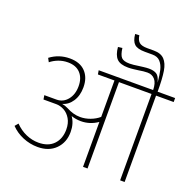

<svg xmlns="http://www.w3.org/2000/svg" viewBox="-167 -1188 1382 1362"><g transform="rotate(20 523.5 -507.0)"><path d="M1047 -652H914V0H880V-652H634V0H600V-339Q542 -299 474 -299Q436 -299 401 -311Q433 -266 433 -202Q433 -123 383 -72.5Q333 -22 248 -22Q190 -22 136 -44.5Q82 -67 44 -107L65 -132Q103 -93 149 -73Q195 -53 243 -53Q317 -53 357.5 -95.5Q398 -138 398 -208Q398 -255 378.5 -288Q359 -321 329.5 -337Q300 -353 269 -353H173L168 -384H260Q310 -384 342.5 -424Q375 -464 375 -526Q375 -588 341.5 -624Q308 -660 247 -660Q209 -660 175.5 -647Q142 -634 118 -614L103 -642Q168 -691 250 -691Q327 -691 368.5 -647.5Q410 -604 410 -531Q410 -468 381.5 -424.5Q353 -381 308 -369Q330 -366 354 -354Q407 -325 459 -325Q497 -325 534.5 -339Q572 -353 600 -377V-652H475L470 -682H881Q880 -735 858.5 -760Q837 -785 801 -785Q774 -785 734 -778Q726 -777 702.5 -774Q679 -771 659 -771Q599 -771 573 -798Q547 -825 542 -884L574 -888Q580 -838 597 -819.5Q614 -801 659 -801Q685 -801 729 -808Q737 -809 760.5 -812Q784 -815 802 -815Q837 -815 859 -802Q881 -789 893 -742Q888 -798 879.5 -834Q871 -870 850 -893.5Q829 -917 790 -917H733Q677 -917 653.5 -938.5Q630 -960 625 -1012L656 -1014Q661 -978 679.5 -962.5Q698 -947 740 -947H790Q843 -947 870 -919Q897 -891 906 -836Q915 -781 915 -682H1047Z"/></g></svg>

Font: FiraGO UltraLight
Style: Regular
Weight: 200
Designer: bBox Type
Foundry: bBox Type GmbH
Version: Version 1.001